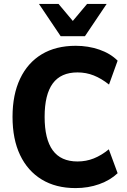

<svg xmlns="http://www.w3.org/2000/svg" viewBox="-20 -950 649 981"><path d="M366 11Q265 11 193 -33Q121 -77 82.5 -158Q44 -239 44 -353Q44 -466 82.5 -547.5Q121 -629 193 -672.5Q265 -716 367 -716Q431 -716 487.5 -696.5Q544 -677 581 -640L537 -518Q498 -549 459 -564.5Q420 -580 376 -580Q291 -580 249.5 -523.5Q208 -467 208 -353Q208 -239 249.5 -182Q291 -125 376 -125Q420 -125 459 -140.5Q498 -156 536 -187L581 -65Q543 -29 487 -9Q431 11 366 11ZM290 -765 179 -930H279L352 -843L425 -930H525L414 -765Z"/></svg>

Font: Nunito Sans 12pt ExtraLight
Style: Weight 830 Width 84 Optical size 12.0 YTLC 445
Weight: 830
Width: 4
Designer: Vernon Adams
Foundry: Vernon Adams
Version: Version 3.101;gftools[0.9.27]